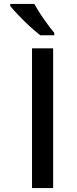

<svg xmlns="http://www.w3.org/2000/svg" viewBox="-20 -961 394 981"><path d="M32.2 -940.9V-930.7C41.5 -918.5 55.7 -902.8 73.7 -883.8C110.4 -845.2 154.3 -804.7 186 -780.8H257.3V-793C226.1 -829.6 178.7 -897.5 155.3 -940.9ZM251.5 -713.9H143.6V0H251.5Z"/></svg>

Font: Noto Reveo Sans
Style: Regular
Weight: 500
Designer: Monotype Design Team
Foundry: Monotype Imaging Inc.
Version: Version 2.007